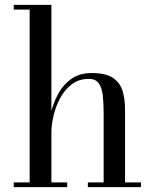

<svg xmlns="http://www.w3.org/2000/svg" viewBox="-20 -770 636 790"><path d="M36.5 0V-19.5H102V-730.5H36.5V-750H191.5V-19.5H256.5V0ZM341.5 0V-19.5H406.5V-304.5Q406.5 -346.5 402.8 -378.2Q399 -410 386 -427.8Q373 -445.5 345.5 -445.5Q305 -445.5 275.8 -423.5Q246.5 -401.5 228 -367.2Q209.5 -333 200.5 -294.8Q191.5 -256.5 191.5 -224.5L179 -222Q179 -255 187.8 -297.2Q196.5 -339.5 216.8 -379Q237 -418.5 271.5 -444Q306 -469.5 357 -469.5Q414.5 -469.5 444 -450Q473.5 -430.5 484 -396.8Q494.5 -363 494.5 -319.5V-19.5H560V0Z"/></svg>

Font: Bodoni Moda 11pt
Style: Regular
Weight: 400
Version: Version 2.004